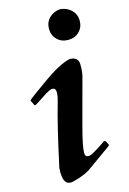

<svg xmlns="http://www.w3.org/2000/svg" viewBox="-177 -1065 954 1418"><g transform="rotate(-15 300.0 -355.5)"><path d="M434 -984Q383 -980 350 -947Q317 -914 317 -864.5Q317 -815 350 -782Q383 -749 434.5 -749Q486 -749 519 -782Q552 -815 552 -864.5Q552 -914 518 -947Q484 -980 434 -984ZM405 -610Q324 -591 197.5 -500.5Q71 -410 59.5 -400Q48 -390 48 -386L59 -367Q67 -348 70.5 -346.5Q74 -345 86 -352L170 -407Q285 -480 239 -324Q193 -168 125 148Q114 291 198.5 270.5Q283 250 332 218L514 88Q526 80 522 75L509 48Q501 41 494 41L490 45Q447 75 397 104Q347 133 332 103Q324 60 371 -113L464 -459Q475 -499 473 -554.5Q471 -610 405 -610Z"/></g></svg>

Font: SauceCodePro Nerd Font Mono
Style: Regular
Weight: 500
Monospace: yes
Designer: Paul D. Hunt, Teo Tuominen
Foundry: Adobe Systems Incorporated
Version: Version 2.030;PS 1.000;hotconv 16.6.51;makeotf.lib2.5.65220;